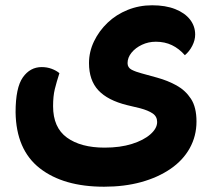

<svg xmlns="http://www.w3.org/2000/svg" viewBox="-20 -469 801 727"><path d="M39 -44Q39 -137 66.5 -176Q94 -215 138 -215Q158 -215 175.5 -208.5Q193 -202 205 -192Q194 -158 187.5 -131.5Q181 -105 181 -67Q181 14 233.5 52Q286 90 376 90Q435 90 479.5 76Q524 62 549.5 39.5Q575 17 575 -7Q575 -28 558 -39.5Q541 -51 511 -59L461 -71Q388 -89 352.5 -127Q317 -165 317 -230Q317 -273 336 -312.5Q355 -352 387.5 -383Q420 -414 463.5 -431.5Q507 -449 556 -449Q607 -449 643.5 -434.5Q680 -420 699.5 -395Q719 -370 719 -338Q719 -317 708 -295.5Q697 -274 680 -260Q658 -285 631 -298Q604 -311 570 -311Q542 -311 517.5 -299.5Q493 -288 478 -269.5Q463 -251 463 -230Q463 -213 478.5 -205Q494 -197 517 -191L575 -175Q615 -164 648.5 -145.5Q682 -127 703 -95Q724 -63 724 -9Q724 46 698.5 92Q673 138 625.5 170.5Q578 203 514.5 220.5Q451 238 374 238Q220 238 130.5 168Q41 98 39 -44Z"/></svg>

Font: Baloo Bhaijaan 2
Style: Bold
Weight: 700
Designer: Sanskriti Dholi, Noopur Datye and Ek Type
Foundry: Ek Type
Version: Version 1.701